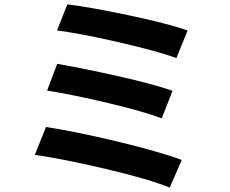

<svg xmlns="http://www.w3.org/2000/svg" viewBox="-20 -803 1040 870"><path d="M238.3 -665 285.2 -783.2Q389.6 -770.5 564.9 -733.4Q740.2 -696.3 830.1 -665L779.3 -540Q693.4 -571.3 519.5 -611.3Q345.7 -651.4 238.3 -665ZM193.4 -392.6 239.3 -513.7Q363.3 -492.2 519 -457Q674.8 -421.9 761.7 -391.6L712.9 -266.6Q630.9 -297.9 473.1 -335.4Q315.4 -373 193.4 -392.6ZM137.7 -101.6 188.5 -227.5Q323.2 -207 514.2 -161.1Q705.1 -115.2 803.7 -78.1L749 46.9Q655.3 8.8 465.3 -36.1Q275.4 -81.1 137.7 -101.6Z"/></svg>

Font: GenEi Gothic M Regular
Style: Bold
Weight: 700
Designer: o_tamon (Modified); [Source Han Sans]
Ryoko NISHIZUKA  (kana & ideographs); Paul D. Hunt (Latin, Greek & Cyrillic); Wenl
Version: Version 1.1a;Original Version 1.004